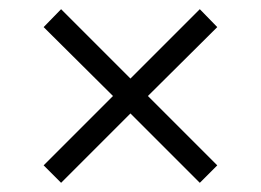

<svg xmlns="http://www.w3.org/2000/svg" viewBox="-20 -503 568 418"><path d="M75 -143 226 -294 75 -444 113 -483 264 -332 415 -483 453 -444 302 -294 453 -143 415 -105 264 -256 113 -105Z"/></svg>

Font: Raigarh
Style: Bold
Weight: 700
Designer: jaikishan Patel
Foundry: MagicType
Version: Version 1.000